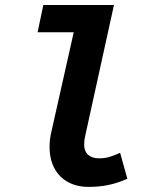

<svg xmlns="http://www.w3.org/2000/svg" viewBox="-20 -720 640 752"><path d="M325.7 12C380.9 12 427.8 3.2 478.8 -20L450.4 -121.6C417.5 -106.5 397.5 -99.9 367.6 -99.9C335.2 -99.9 309.8 -115.8 309.8 -152.9C309.8 -168.6 311.8 -180 314.1 -189.6L426.4 -700.5H149.7L127.3 -593.7H268.8L181.8 -206.4C176.1 -183.5 174.1 -162.9 174.1 -144C174.1 -45 237 12 325.7 12Z"/></svg>

Font: Source Code Variable
Style: Italic
Weight: 400
Italic angle: -11°
Monospace: yes
Designer: Paul D. Hunt, Teo Tuominen
Foundry: Adobe Systems Incorporated
Version: Version 1.005;PS 1.0;hotconv 16.6.54;makeotf.lib2.5.65590